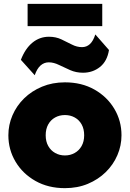

<svg xmlns="http://www.w3.org/2000/svg" viewBox="-20 -963 675 998"><path d="M317.5 15Q230.5 15 164.2 -22.5Q98 -60 60.8 -122.5Q23.5 -185 23.5 -260Q23.5 -314 44.8 -363.5Q66 -413 105.2 -451.5Q144.5 -490 198.5 -512.5Q252.5 -535 317.5 -535Q404.5 -535 470.8 -497.5Q537 -460 574.2 -397.5Q611.5 -335 611.5 -260Q611.5 -206 590.2 -156.5Q569 -107 529.8 -68.5Q490.5 -30 436.8 -7.5Q383 15 317.5 15ZM317.5 -155Q345.5 -155 368.2 -167.8Q391 -180.5 404.2 -204Q417.5 -227.5 417.5 -260Q417.5 -292.5 404.5 -316Q391.5 -339.5 368.8 -352.2Q346 -365 317.5 -365Q289 -365 266.2 -352.2Q243.5 -339.5 230.5 -316Q217.5 -292.5 217.5 -260Q217.5 -227.5 230.8 -204Q244 -180.5 266.8 -167.8Q289.5 -155 317.5 -155ZM160.5 -572 88.5 -652Q111 -710.5 148.5 -741.2Q186 -772 234.5 -772Q270 -772 298.8 -758.5Q327.5 -745 353.5 -731.5Q379.5 -718 406.5 -718Q430 -718 447.2 -733.8Q464.5 -749.5 475.5 -784L546.5 -703Q537 -644.5 499.5 -614.8Q462 -585 411.5 -585Q375.5 -585 344.8 -598.5Q314 -612 286.5 -625.5Q259 -639 233.5 -639Q209.5 -639 191 -622.8Q172.5 -606.5 160.5 -572ZM123.5 -827V-943H511.5V-827Z"/></svg>

Font: Geologica Thin Roman Black
Style: Regular
Weight: 900
Version: Version 1.010;gftools[0.9.28]